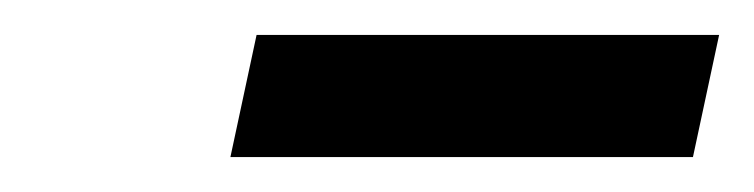

<svg xmlns="http://www.w3.org/2000/svg" viewBox="-20 -603 432 110"><path d="M127 -583H392L377 -513H112Z"/></svg>

Font: Ysabeau Infant Semibold
Style: Italic
Weight: 600
Italic angle: -12°
Designer: Christian Thalmann (Catharsis Fonts)
Version: Version 0.003